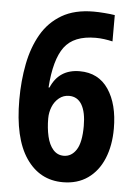

<svg xmlns="http://www.w3.org/2000/svg" viewBox="-53 -763 575 814"><g transform="rotate(5 235.0 -356.0)"><path d="M31 -323Q31 -403 45 -475Q59 -547 91 -602.5Q123 -658 177.5 -690Q232 -722 313 -722Q333 -722 359 -720Q385 -718 403 -715V-603Q386 -607 367.5 -609.5Q349 -612 331 -612Q238 -612 198 -558Q158 -504 150 -385H154Q188 -465 276 -465Q356 -465 398.5 -402Q441 -339 441 -235Q441 -163 418 -107.5Q395 -52 351 -21Q307 10 245 10Q146 10 88.5 -74.5Q31 -159 31 -323ZM239 -102Q272 -102 292.5 -133.5Q313 -165 313 -235Q313 -294 294.5 -325.5Q276 -357 240 -357Q216 -357 197.5 -342Q179 -327 169.5 -303.5Q160 -280 160 -254Q160 -213 168 -178Q176 -143 194 -122.5Q212 -102 239 -102Z"/></g></svg>

Font: Noto Sans Sinhala ExtraCondensed
Style: Bold
Weight: 700
Width: 2
Designer: Jelle Bosma - Monotype Design Team
Foundry: Monotype Imaging Inc.
Version: Version 2.006; ttfautohint (v1.8.4.7-5d5b)